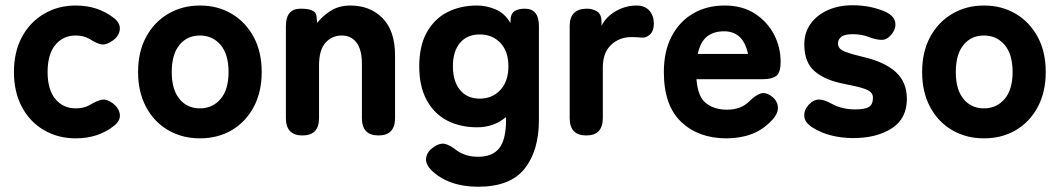

<svg xmlns="http://www.w3.org/2000/svg" viewBox="-20 -515 4030 730"><path d="M268 11Q201 11 147.5 -20Q94 -51 63.5 -108Q33 -165 33 -241Q33 -318 63.5 -374.5Q94 -431 147.5 -462.5Q201 -494 268 -494Q351 -494 411 -448Q438 -428 435.5 -403Q433 -378 409 -361Q385 -344 367.5 -346Q350 -348 322 -366Q299 -380 268 -380Q220 -380 190.5 -344.5Q161 -309 161 -241Q161 -174 190.5 -138.5Q220 -103 268 -103Q298 -103 320 -115Q346 -131 365 -135.5Q384 -140 408 -123Q432 -105 435.5 -81Q439 -57 414 -37Q354 11 268 11Z M740 11Q673 11 619.5 -20Q566 -51 535.5 -108Q505 -165 505 -241Q505 -318 535.5 -374.5Q566 -431 619.5 -462.5Q673 -494 740 -494Q808 -494 861 -462.5Q914 -431 944.5 -374.5Q975 -318 975 -241Q975 -165 944.5 -108Q914 -51 861 -20Q808 11 740 11ZM740 -103Q788 -103 818.5 -138.5Q849 -174 849 -241Q849 -309 818.5 -344.5Q788 -380 740 -380Q692 -380 662.5 -344.5Q633 -309 633 -241Q633 -174 662.5 -138.5Q692 -103 740 -103Z M1130 0Q1067 0 1067 -66V-416Q1067 -482 1123 -482Q1180 -482 1183 -455L1186 -428Q1206 -454 1237.5 -474Q1269 -494 1312 -494Q1387 -494 1434.5 -446Q1482 -398 1482 -304V-66Q1482 0 1419 0Q1356 0 1356 -66V-273Q1356 -326 1335.5 -353Q1315 -380 1280 -380Q1242 -380 1217.5 -352.5Q1193 -325 1193 -266V-66Q1193 0 1130 0Z M1798 195Q1684 195 1619 131Q1596 107 1600.5 83.5Q1605 60 1629 44Q1654 27 1673.5 32.5Q1693 38 1718 58Q1734 69 1753.5 75Q1773 81 1798 81Q1853 81 1878.5 48Q1904 15 1904 -59V-70Q1858 -31 1794 -31Q1730 -31 1680.5 -56.5Q1631 -82 1602.5 -134Q1574 -186 1574 -263Q1574 -340 1602.5 -391.5Q1631 -443 1680.5 -468.5Q1730 -494 1794 -494Q1829 -494 1864 -479.5Q1899 -465 1921 -427V-435Q1921 -462 1935.5 -472Q1950 -482 1975 -482Q2029 -482 2029 -416V-59Q2029 58 1974.5 126.5Q1920 195 1798 195ZM1804 -140Q1852 -140 1882.5 -173Q1913 -206 1913 -263Q1913 -320 1882.5 -352Q1852 -384 1804 -384Q1756 -384 1729 -352Q1702 -320 1702 -263Q1702 -206 1729 -173Q1756 -140 1804 -140Z M2209 0Q2146 0 2146 -66V-416Q2146 -482 2212 -482Q2233 -482 2250 -471.5Q2267 -461 2267 -432V-417Q2285 -452 2322 -473Q2359 -494 2400 -494Q2432 -494 2449 -474.5Q2466 -455 2466 -425Q2466 -397 2451 -383.5Q2436 -370 2419 -372Q2411 -373 2401.5 -373.5Q2392 -374 2381 -374Q2335 -374 2303.5 -344.5Q2272 -315 2272 -258V-66Q2272 0 2209 0Z M2742 11Q2636 11 2570 -51.5Q2504 -114 2504 -241Q2504 -320 2533.5 -376.5Q2563 -433 2615 -463.5Q2667 -494 2735 -494Q2803 -494 2850.5 -463Q2898 -432 2923 -383.5Q2948 -335 2948 -281Q2948 -238 2931 -226Q2914 -214 2882 -214H2628Q2633 -147 2664.5 -122.5Q2696 -98 2744 -98Q2797 -98 2828 -129Q2851 -152 2870.5 -159Q2890 -166 2912 -150Q2935 -134 2937.5 -109.5Q2940 -85 2916 -59Q2882 -22 2838.5 -5.5Q2795 11 2742 11ZM2633 -310H2824Q2806 -396 2733 -396Q2693 -396 2668 -376Q2643 -356 2633 -310Z M3224 10Q3182 10 3142.5 0.5Q3103 -9 3068 -31Q3040 -49 3038 -72.5Q3036 -96 3055 -117Q3074 -137 3094.5 -136.5Q3115 -136 3143 -120Q3182 -99 3231 -99Q3269 -99 3284 -108.5Q3299 -118 3299 -144Q3299 -155 3291.5 -163.5Q3284 -172 3260.5 -179.5Q3237 -187 3190 -196Q3117 -210 3077.5 -244Q3038 -278 3038 -346Q3038 -391 3062 -424.5Q3086 -458 3127.5 -476.5Q3169 -495 3221 -495Q3292 -495 3349 -469Q3379 -454 3383.5 -431Q3388 -408 3371 -386Q3354 -364 3333.5 -363.5Q3313 -363 3284 -374Q3269 -380 3254 -382.5Q3239 -385 3223 -385Q3190 -385 3178 -374.5Q3166 -364 3166 -350Q3166 -340 3172 -332Q3178 -324 3198 -316.5Q3218 -309 3260 -299Q3343 -280 3385.5 -241.5Q3428 -203 3428 -139Q3428 -64 3370.5 -27Q3313 10 3224 10Z M3721 11Q3654 11 3600.5 -20Q3547 -51 3516.5 -108Q3486 -165 3486 -241Q3486 -318 3516.5 -374.5Q3547 -431 3600.5 -462.5Q3654 -494 3721 -494Q3789 -494 3842 -462.5Q3895 -431 3925.5 -374.5Q3956 -318 3956 -241Q3956 -165 3925.5 -108Q3895 -51 3842 -20Q3789 11 3721 11ZM3721 -103Q3769 -103 3799.5 -138.5Q3830 -174 3830 -241Q3830 -309 3799.5 -344.5Q3769 -380 3721 -380Q3673 -380 3643.5 -344.5Q3614 -309 3614 -241Q3614 -174 3643.5 -138.5Q3673 -103 3721 -103Z"/></svg>

Font: Zen Maru Gothic Black
Style: Regular
Weight: 900
Designer: Yoshimichi Ohira
Foundry: Positype
Version: Version 1.001